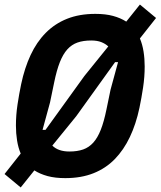

<svg xmlns="http://www.w3.org/2000/svg" viewBox="-25 -771 706 844"><path d="M175 -200 346 -437 451 -567Q438 -579 420 -586Q402 -593 376 -593Q341 -593 315.5 -584Q290 -575 271 -554Q252 -533 238 -497.5Q224 -462 213 -408L195 -321L162 -200ZM280 -105Q315 -105 340.5 -114Q366 -123 385 -144Q404 -165 418 -200.5Q432 -236 443 -290L461 -377L494 -498H481L310 -260L205 -131Q231 -105 280 -105ZM262 12Q217 12 184 3Q151 -6 126 -22L66 53L-5 -6L66 -96Q55 -122 50 -153.5Q45 -185 45 -219Q45 -265 52 -311.5Q59 -358 68 -401Q83 -472 109.5 -529Q136 -586 176 -626.5Q216 -667 270 -688.5Q324 -710 394 -710Q439 -710 472 -701Q505 -692 530 -676L590 -751L661 -692L590 -602Q601 -576 606 -544.5Q611 -513 611 -479Q611 -433 604 -386.5Q597 -340 588 -297Q573 -226 546 -169Q519 -112 479.5 -71.5Q440 -31 386 -9.5Q332 12 262 12Z"/></svg>

Font: IBM Plex Sans Cond
Style: Bold Italic
Weight: 700
Width: 3
Italic angle: -11°
Designer: Mike Abbink, Paul van der Laan, Pieter van Rosmalen
Foundry: Bold Monday
Version: Version 1.3